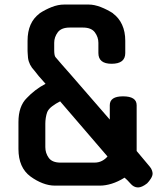

<svg xmlns="http://www.w3.org/2000/svg" viewBox="-20 -814 698 843"><path d="M244 -369Q224 -359 208.5 -347Q193 -335 188 -323V-324Q183 -310 181 -296.5Q179 -283 179 -271V-168Q179 -142 194 -121Q209 -100 246 -100H394Q413 -100 427.5 -107.5Q442 -115 452 -127ZM637 -83Q644 -75 647 -66.5Q650 -58 650 -52Q650 -42 642.5 -30Q635 -18 626 -9Q603 9 586 9Q567 9 552 -9L539 -23L527 -34Q498 -16 470.5 -7.5Q443 1 419 1H221Q195 1 167.5 -9.5Q140 -20 114 -39Q61 -78 61 -160V-278Q61 -348 98 -384Q114 -401 134.5 -417Q155 -433 180 -446L150 -480L131 -504Q107 -529 103 -560Q102 -572 101.5 -580.5Q101 -589 101 -591V-635Q101 -716 154 -755H153Q179 -772 207 -783Q235 -794 261 -794H370Q394 -794 422.5 -783Q451 -772 477 -755H476Q502 -736 516 -705.5Q530 -675 530 -635V-581Q530 -534 470 -534Q412 -534 412 -581V-626Q412 -651 396.5 -672Q381 -693 344 -693H286Q249 -693 233.5 -672Q218 -651 218 -626V-594Q218 -572 223 -564Q235 -549 253 -529Q268 -512 290.5 -486.5Q313 -461 343 -426L462 -289V-352Q462 -391 520 -391Q580 -391 580 -352V-151Z"/></svg>

Font: Gugi
Style: Regular
Weight: 400
Designer: HBKIM, TJKIM
Foundry: TAE System & Typefaces Co.
Version: Version 3.00